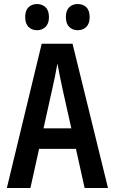

<svg xmlns="http://www.w3.org/2000/svg" viewBox="-20 -933 570 953"><path d="M14 0 187 -716H340L516 0H400L357 -194H174L131 0ZM240 -494 196 -296H334L290 -493Q284 -521 277 -555Q270 -589 265 -618Q260 -589 253 -554Q246 -519 240 -494ZM366 -783Q340 -783 323.5 -799.5Q307 -816 307 -848Q307 -881 323.5 -897Q340 -913 366 -913Q392 -913 408.5 -897Q425 -881 425 -848Q425 -816 408.5 -799.5Q392 -783 366 -783ZM164 -783Q138 -783 121.5 -799.5Q105 -816 105 -848Q105 -881 121.5 -897Q138 -913 164 -913Q189 -913 206 -897Q223 -881 223 -848Q223 -816 206 -799.5Q189 -783 164 -783Z"/></svg>

Font: Noto Sans Mono Condensed SemiBold
Style: Regular
Weight: 600
Width: 3
Designer: Monotype Design Team
Foundry: Monotype Imaging Inc.
Version: Version 2.014